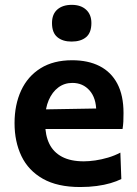

<svg xmlns="http://www.w3.org/2000/svg" viewBox="-20 -759 567 792"><path d="M311 12.5Q217 12.5 157 -21.5Q97 -55.5 68.5 -115Q40 -174.5 40 -251Q40 -327 67.2 -385.8Q94.5 -444.5 147.5 -477.5Q200.5 -510.5 277.5 -510.5Q344 -510.5 391.2 -486.2Q438.5 -462 464 -413.8Q489.5 -365.5 489.5 -292.5Q489.5 -273 488.8 -257.5Q488 -242 485.5 -227L375 -271.5Q376 -278.5 376.5 -285.8Q377 -293 377 -299.5Q377 -354.5 349.5 -385.8Q322 -417 278.5 -417Q245.5 -417 220.5 -398.2Q195.5 -379.5 181 -346Q166.5 -312.5 166.5 -268.5V-249Q166.5 -200.5 183.5 -165.8Q200.5 -131 236 -112.2Q271.5 -93.5 325.5 -93.5Q346.5 -93.5 372.8 -97.2Q399 -101 426 -109Q453 -117 476.5 -129.5L480.5 -20.5Q461.5 -11 436 -3.5Q410.5 4 379 8.2Q347.5 12.5 311 12.5ZM90 -227V-306.5L410.5 -312L485.5 -283.5V-227ZM275 -587.5Q238.5 -587.5 216.5 -605.8Q194.5 -624 194.5 -664Q194.5 -700.5 216.5 -719.8Q238.5 -739 276 -739Q313.5 -739 335.2 -719Q357 -699 357 -664Q357 -624 335.2 -605.8Q313.5 -587.5 275 -587.5Z"/></svg>

Font: Commissioner Thin SemiBold
Style: Regular
Weight: 600
Version: Version 1.000